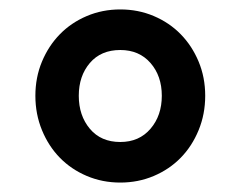

<svg xmlns="http://www.w3.org/2000/svg" viewBox="-20 -730 510 407"><path d="M235 -343Q197 -343 164 -357Q131 -371 107 -395.5Q83 -420 69 -454Q55 -488 55 -527Q55 -566 69 -599.5Q83 -633 107 -657.5Q131 -682 164 -696Q197 -710 235 -710Q273 -710 306 -696Q339 -682 363 -657.5Q387 -633 401 -599.5Q415 -566 415 -527Q415 -488 401 -454Q387 -420 363 -395.5Q339 -371 306 -357Q273 -343 235 -343ZM235 -429Q275 -429 299 -457Q323 -485 323 -527Q323 -569 299 -596.5Q275 -624 235 -624Q194 -624 170.5 -596.5Q147 -569 147 -527Q147 -485 170.5 -457Q194 -429 235 -429Z"/></svg>

Font: IBM Plex Sans Arabic SmBld
Style: Regular
Weight: 600
Designer: Mike Abbink, Paul van der Laan, Pieter van Rosmalen, Wael Morcos, Khajak Apelian
Foundry: Bold Monday
Version: Version 1.005